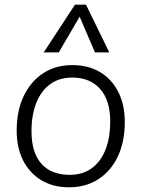

<svg xmlns="http://www.w3.org/2000/svg" viewBox="-20 -790 602 817"><path d="M274 7Q206 7 156 -23Q106 -53 78.5 -107Q51 -161 51 -234Q51 -319 81 -381.5Q111 -444 164 -478.5Q217 -513 288 -513Q356 -513 406 -483Q456 -453 483.5 -398.5Q511 -344 511 -271Q511 -187 481.5 -124.5Q452 -62 398.5 -27.5Q345 7 274 7ZM277 -46Q331 -46 369.5 -73.5Q408 -101 428.5 -152Q449 -203 449 -274Q449 -363 406 -411.5Q363 -460 287 -460Q233 -460 194.5 -432.5Q156 -405 135 -353.5Q114 -302 114 -231Q114 -141 156 -93.5Q198 -46 277 -46ZM230 -567H166L299 -770H346L445 -567H384L319 -719Z"/></svg>

Font: Muli Light
Style: Italic
Weight: 300
Italic angle: -4.541°
Designer: Vernon Adams
Foundry: Vernon Adams
Version: Version 2.100; ttfautohint (v1.8.1.43-b0c9)